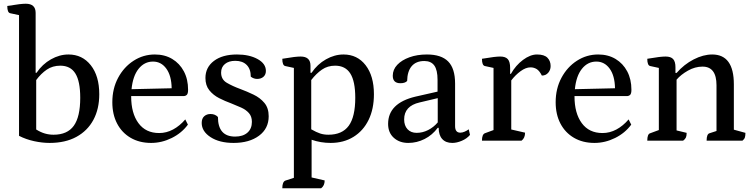

<svg xmlns="http://www.w3.org/2000/svg" viewBox="-20 -754 4047 1029"><path d="M246 12Q206 12 162.5 2.5Q119 -7 82 -26V-673L35 -683Q19 -686 19 -722Q62 -729 83 -731.5Q104 -734 118 -734Q171 -734 171 -685V-364H176Q207 -410 253 -436Q299 -462 347 -462Q421 -462 466.5 -404.5Q512 -347 512 -249Q512 -170 480.5 -111.5Q449 -53 389.5 -20.5Q330 12 246 12ZM267 -32Q341 -32 375.5 -80Q410 -128 410 -230Q410 -318 384 -360Q358 -402 303 -402Q262 -402 231 -381Q200 -360 174 -325V-60Q198 -45 220.5 -38.5Q243 -32 267 -32Z M790 12Q727 12 680 -15.5Q633 -43 607.5 -92Q582 -141 582 -206Q582 -279 613 -337Q644 -395 696 -428.5Q748 -462 810 -462Q863 -462 903 -438Q943 -414 965.5 -371.5Q988 -329 988 -273Q988 -252 981 -245.5Q974 -239 963 -239H683V-237Q683 -147 722 -94Q761 -41 833 -41Q872 -41 907.5 -60Q943 -79 973 -114L987 -86Q954 -41 900.5 -14.5Q847 12 790 12ZM800 -424Q754 -424 723 -385.5Q692 -347 685 -276L900 -281Q899 -348 871.5 -386Q844 -424 800 -424Z M1232 12Q1156 12 1108.5 -19Q1061 -50 1061 -95Q1061 -119 1074.5 -131Q1088 -143 1108 -143Q1133 -143 1148 -127Q1148 -22 1240 -22Q1282 -22 1306 -43Q1330 -64 1330 -101Q1330 -130 1314 -148Q1298 -166 1272.5 -177.5Q1247 -189 1219 -200Q1186 -212 1154.5 -228Q1123 -244 1102 -270Q1081 -296 1081 -336Q1081 -393 1126.5 -427.5Q1172 -462 1250 -462Q1316 -462 1360.5 -437.5Q1405 -413 1405 -374Q1405 -354 1392 -342.5Q1379 -331 1358 -331Q1340 -331 1324 -343Q1324 -384 1302 -406Q1280 -428 1241 -428Q1206 -428 1185.5 -411Q1165 -394 1165 -365Q1165 -328 1196 -310Q1227 -292 1268 -277Q1303 -264 1338.5 -247Q1374 -230 1397 -202.5Q1420 -175 1420 -131Q1420 -65 1368 -26.5Q1316 12 1232 12Z M1493 255Q1493 221 1509 214L1555 199V-390L1509 -400Q1493 -403 1493 -439Q1534 -446 1555.5 -448.5Q1577 -451 1591 -451Q1644 -451 1644 -402V-364H1650Q1681 -410 1727 -436Q1773 -462 1821 -462Q1895 -462 1939.5 -404.5Q1984 -347 1984 -249Q1984 -170 1955.5 -111.5Q1927 -53 1874.5 -20.5Q1822 12 1752 12Q1699 12 1650 -5V197L1720 213Q1720 241 1701 255ZM1740 -32Q1814 -32 1849 -80Q1884 -128 1884 -230Q1884 -318 1857.5 -360Q1831 -402 1776 -402Q1736 -402 1705.5 -381Q1675 -360 1648 -325V-61Q1676 -45 1696 -38.5Q1716 -32 1740 -32Z M2168 12Q2121 12 2090.5 -15.5Q2060 -43 2060 -90Q2060 -201 2206 -236L2325 -263V-326Q2325 -379 2307.5 -403Q2290 -427 2254 -427Q2210 -427 2186.5 -399.5Q2163 -372 2162 -320Q2151 -308 2126 -308Q2085 -308 2085 -348Q2085 -381 2109 -406.5Q2133 -432 2174.5 -447Q2216 -462 2268 -462Q2345 -462 2382 -424.5Q2419 -387 2419 -306V-78Q2419 -43 2447 -43Q2458 -43 2470.5 -48.5Q2483 -54 2492 -61L2499 -31Q2482 -11 2455 0.5Q2428 12 2404 12Q2369 12 2350 -9Q2331 -30 2331 -69H2326Q2297 -30 2255.5 -9Q2214 12 2168 12ZM2213 -42Q2245 -42 2274.5 -57Q2304 -72 2326 -98V-228L2229 -205Q2146 -186 2146 -114Q2146 -81 2164 -61.5Q2182 -42 2213 -42Z M2563 0Q2563 -34 2579 -40L2625 -57V-390L2579 -400Q2563 -403 2563 -439Q2605 -446 2626 -448.5Q2647 -451 2661 -451Q2689 -451 2701.5 -437Q2714 -423 2714 -390V-358H2718Q2744 -404 2783 -433Q2822 -462 2858 -462Q2897 -462 2914 -444.5Q2931 -427 2931 -400Q2931 -379 2918 -364Q2905 -349 2884 -349Q2871 -375 2856 -384Q2841 -393 2823 -393Q2798 -393 2770 -372.5Q2742 -352 2720 -323V-60L2794 -43Q2794 -14 2775 0Z M3166 12Q3103 12 3056 -15.5Q3009 -43 2983.5 -92Q2958 -141 2958 -206Q2958 -279 2989 -337Q3020 -395 3072 -428.5Q3124 -462 3186 -462Q3239 -462 3279 -438Q3319 -414 3341.5 -371.5Q3364 -329 3364 -273Q3364 -252 3357 -245.5Q3350 -239 3339 -239H3059V-237Q3059 -147 3098 -94Q3137 -41 3209 -41Q3248 -41 3283.5 -60Q3319 -79 3349 -114L3363 -86Q3330 -41 3276.5 -14.5Q3223 12 3166 12ZM3176 -424Q3130 -424 3099 -385.5Q3068 -347 3061 -276L3276 -281Q3275 -348 3247.5 -386Q3220 -424 3176 -424Z M3449 0Q3449 -36 3465 -40L3511 -57V-390L3465 -400Q3449 -403 3449 -439Q3490 -446 3511.5 -448.5Q3533 -451 3547 -451Q3575 -451 3587.5 -437.5Q3600 -424 3600 -394V-363H3606Q3646 -409 3697.5 -435.5Q3749 -462 3797 -462Q3913 -462 3913 -302V-59L3975 -42Q3975 -26 3972 -17Q3969 -8 3959 0H3767Q3767 -36 3783 -40L3820 -52V-297Q3820 -397 3745 -397Q3705 -397 3667 -375.5Q3629 -354 3606 -327V-55L3660 -42Q3660 -26 3656 -17Q3652 -8 3641 0Z"/></svg>

Font: Petrona Medium
Style: Regular
Weight: 500
Designer: Ringo R. Seeber
Foundry: Ringo R. Seeber
Version: Version 2.001; ttfautohint (v1.8.3)